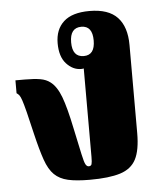

<svg xmlns="http://www.w3.org/2000/svg" viewBox="-46 -602 550 653"><g transform="rotate(-5 229.5 -275.0)"><path d="M235 11Q189 11 160.5 4.5Q132 -2 114 -19.5Q96 -37 84 -71.5Q72 -106 59 -161Q48 -209 41 -236.5Q34 -264 29.5 -277.5Q25 -291 21 -296Q17 -301 12 -304V-348H44Q76 -348 96.5 -344.5Q117 -341 131 -330Q152 -314 166 -277Q180 -240 195 -167Q208 -106 214 -78Q220 -50 224.5 -42.5Q229 -35 235 -35Q243 -35 245 -41.5Q247 -48 247 -66V-368Q243 -367 238 -367Q210 -367 188 -391Q166 -415 166 -461Q166 -508 195 -534.5Q224 -561 283 -561Q348 -561 378.5 -528.5Q409 -496 409 -434V-133Q409 -75 393 -44Q377 -13 339 -1Q301 11 235 11ZM251 -410Q289 -410 289 -460Q289 -510 251 -510Q212 -510 212 -460Q212 -410 251 -410Z"/></g></svg>

Font: Noto Serif Thai ExtraCondensed Black
Style: Regular
Weight: 900
Width: 2
Designer: Monotype Design Team
Foundry: Monotype Imaging Inc.
Version: Version 2.002; ttfautohint (v1.8.4.7-5d5b)